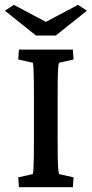

<svg xmlns="http://www.w3.org/2000/svg" viewBox="-35 -780 382 800"><path d="M43.9 0 41 -41 101.6 -54.7Q103.5 -59.6 104.5 -78.1Q105.5 -96.7 106 -127.9Q106.4 -159.2 106.4 -201.2V-371.1Q106.4 -414.1 106 -445.8Q105.5 -477.5 104.5 -496.1Q103.5 -514.6 101.6 -518.6L41 -532.2L43.9 -573.2H268.6L271.5 -532.2L210.9 -518.6Q209 -514.6 207.5 -497.1Q206.1 -479.5 205.6 -448.2Q205.1 -417 205.1 -371.1V-201.2Q205.1 -156.2 205.6 -125.5Q206.1 -94.7 207.5 -77.1Q209 -59.6 210.9 -54.7L271.5 -41L268.6 0ZM-14.6 -735.4 22.5 -759.8 186.5 -672.9H126L290 -759.8L327.1 -735.4L197.3 -631.8H115.2Z"/></svg>

Font: Crimson Pro Medium
Style: Regular
Weight: 500
Designer: Jacques Le Bailly
Foundry: Baron von Fonthausen
Version: Version 1.003